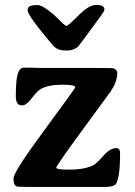

<svg xmlns="http://www.w3.org/2000/svg" viewBox="-20 -734 539 765"><path d="M396 -695.8Q396 -689.9 382.3 -671.4Q297.4 -555.2 293.5 -551.3Q276.4 -532.7 245.1 -532.7L240.7 -533.2H236.3Q207.5 -533.2 189.5 -554.7Q90.3 -671.9 90.3 -692.4V-696.3Q90.3 -713.9 128.9 -713.9Q149.4 -713.9 191.4 -677.7Q201.7 -668.9 220.7 -649.9Q239.7 -630.9 245.4 -630.9Q251 -630.9 292.7 -672.6Q334.5 -714.4 361.8 -714.4H365.2Q396 -714.4 396 -695.8ZM401.4 10.7H85Q50.8 10.7 45.4 8.3Q33.7 2.9 33.7 -22.9Q33.7 -48.8 156.7 -215.3Q279.8 -381.8 279.8 -386.7Q279.8 -396.5 226.6 -396.5Q173.3 -396.5 142.6 -379.4Q128.9 -372.1 106.9 -343Q85 -314 67.9 -314Q43 -314 43 -349.1Q43 -414.6 50.5 -439.5Q58.1 -464.4 75.2 -464.4H102.1L115.7 -463.9Q129.4 -463.4 143.1 -463.4H278.8Q424.3 -463.4 428.7 -462.4Q447.3 -458 447.3 -441.9Q447.3 -409.7 421.4 -370.1Q420.4 -369.1 312.3 -221.4Q204.1 -73.7 204.1 -65.9Q204.1 -58.1 257.8 -58.1Q311.5 -58.1 347.2 -73.2Q362.8 -79.6 390.4 -111.8Q418 -144 443.4 -144Q458.5 -144 458.5 -123Q458.5 -33.2 443.8 -4.4Q436 10.7 401.4 10.7Z"/></svg>

Font: Averia Serif Libre RX
Style: Bold
Weight: 700
Version: Version 1.002